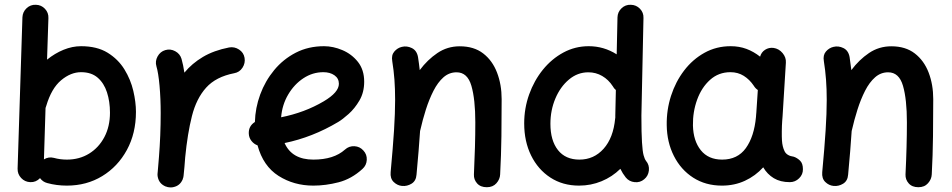

<svg xmlns="http://www.w3.org/2000/svg" viewBox="-20 -740 4042 815"><path d="M132.3 -719.7Q155.3 -719.2 170.9 -702.6Q186.5 -686 185.5 -663.1L179.7 -486.8Q212.9 -513.7 250 -528.8Q287.1 -543.9 324.2 -543.9Q391.6 -543.9 436.5 -516.4Q481.4 -488.8 508.1 -445.6Q534.7 -402.3 545.9 -354.2Q557.1 -306.2 557.1 -265.1Q557.1 -174.3 518.6 -103.5Q480 -32.7 413.8 7.6Q347.7 47.9 263.7 47.9Q220.2 47.9 180.7 37.1Q161.6 32.2 149.9 16.1Q132.8 34.2 108.4 33.2Q85.4 32.2 69.8 15.6Q54.2 -1 54.7 -23.9L75.2 -666.5Q76.2 -689.5 92.8 -705.1Q109.4 -720.7 132.3 -719.7ZM209 -69.8Q235.4 -62.5 263.7 -62.5Q316.9 -62.5 358.2 -87.9Q399.4 -113.3 423.1 -158.2Q446.8 -203.1 446.8 -261.7Q446.8 -309.1 434.1 -348.1Q421.4 -387.2 394.5 -410.4Q367.7 -433.6 324.2 -433.6Q280.3 -433.6 239.3 -399.2Q198.2 -364.7 176.3 -290.5Q175.3 -286.1 173.3 -281.7L166.5 -63.5Q186.5 -75.7 209 -69.8Z M698.7 55.2Q691.4 54.7 684.6 51.8Q684.1 51.8 683.6 51.8Q683.1 51.3 682.6 51.3Q655.8 40 649.9 12.2Q649.9 11.7 649.9 11.2Q649.4 10.7 649.4 10.3Q647.9 2.4 648.9 -5.4Q648.9 -7.8 649.4 -9.8Q650.9 -25.9 652.1 -42Q653.3 -58.1 654.8 -74.7Q658.2 -117.2 660.2 -165Q662.1 -212.9 662.1 -259.8Q662.1 -321.8 657.2 -376.2Q652.3 -430.7 644 -458.5Q637.7 -480 648.9 -500.5Q660.2 -521 681.6 -527.3Q703.1 -533.7 723.6 -522.7Q744.1 -511.7 750.5 -490.2Q757.8 -464.8 762.7 -431.6Q794.9 -470.7 841.3 -498.3Q887.7 -525.9 952.6 -538.6Q975.1 -542.5 994.6 -529.8Q1014.2 -517.1 1018.1 -494.6Q1022 -472.2 1009.3 -452.6Q996.6 -433.1 974.1 -429.2Q896.5 -414.1 855 -367.9Q813.5 -321.8 794.7 -247.3Q775.9 -172.9 766.1 -72.3Q763.2 -30.3 759.3 5.4Q758.8 12.7 755.9 19.5Q755.9 20 755.9 20.5Q755.4 21 755.4 21.5Q744.1 48.3 716.3 54.2Q715.8 54.2 715.3 54.2Q714.8 54.7 714.4 54.7Q706.5 56.2 698.7 55.2Z M1518.6 -22.9Q1472.2 19.5 1417.5 33.7Q1362.8 47.9 1310.1 47.9Q1227.5 47.9 1162.4 6.6Q1097.2 -34.7 1073.2 -123Q1058.1 -128.4 1047.6 -141.6Q1037.1 -154.8 1036.1 -171.9Q1034.2 -204.6 1062 -222.2Q1063.5 -281.7 1084.5 -338.9Q1105.5 -396 1143.8 -442.4Q1182.1 -488.8 1235.6 -516.4Q1289.1 -543.9 1355.5 -543.9Q1394 -543.9 1433.3 -527.3Q1472.7 -510.7 1499.3 -477.3Q1525.9 -443.8 1525.9 -393.1Q1525.9 -348.1 1505.9 -313.7Q1485.8 -279.3 1459.7 -256.1Q1433.6 -232.9 1415.5 -222.2Q1306.6 -157.2 1188 -132.8Q1219.2 -62.5 1310.1 -62.5Q1397 -62.5 1444.3 -105Q1461.4 -120.6 1484.4 -119.4Q1507.3 -118.2 1522.5 -101.1Q1538.1 -84.5 1536.9 -61.3Q1535.6 -38.1 1518.6 -22.9ZM1352.5 -433.6Q1307.1 -433.6 1268.1 -408Q1229 -382.3 1203.4 -338.9Q1177.7 -295.4 1173.3 -242.2Q1222.7 -252 1268.3 -269Q1314 -286.1 1354.5 -310.1Q1418.5 -348.1 1418.5 -384.3Q1418.5 -407.2 1399.7 -420.4Q1380.9 -433.6 1352.5 -433.6Z M1638.2 -9.3Q1647.9 -113.8 1652.6 -187Q1657.2 -260.3 1657.2 -315.9Q1657.2 -362.8 1654.3 -401.9Q1651.4 -440.9 1645 -480.5Q1640.6 -505.9 1653.8 -521.2Q1667 -536.6 1685.5 -541Q1707 -546.4 1728.3 -535.9Q1749.5 -525.4 1754.4 -497.6Q1758.8 -469.2 1761.7 -442.4Q1794.4 -486.3 1836.7 -514.9Q1878.9 -543.5 1931.6 -543.5Q1991.7 -543.5 2031 -513.2Q2070.3 -482.9 2089.8 -431.9Q2109.4 -380.9 2109.4 -319.3Q2109.4 -241.7 2108.4 -161.6Q2107.4 -81.5 2103 0.5Q2102.1 21 2087.2 37.8Q2072.3 54.7 2046.4 54.7Q2019.5 54.7 2005.1 38.3Q1990.7 22 1991.7 0.5Q1994.6 -61.5 1996.1 -115.5Q1997.6 -169.4 1997.6 -220.7Q1997.6 -318.4 1981 -375.7Q1964.4 -433.1 1918 -433.1Q1886.7 -433.1 1862.5 -411.9Q1838.4 -390.6 1820.1 -354.7Q1801.8 -318.8 1787.8 -275.1Q1773.9 -231.4 1763.7 -186L1763.2 -184.6Q1760.7 -144.5 1756.8 -98.6Q1752.9 -52.7 1748 1.5Q1746.1 27.8 1727.1 39.6Q1708 51.3 1686.5 49.3Q1666.5 47.4 1651.1 32.5Q1635.7 17.6 1638.2 -9.3Z M2479 -543.9Q2543 -543.9 2597.7 -509.3L2601.1 -666Q2601.6 -689 2618.2 -704.8Q2634.8 -720.7 2657.7 -719.7Q2680.7 -719.2 2696.5 -702.9Q2712.4 -686.5 2711.4 -663.6L2702.6 -249Q2702.6 -174.3 2705.1 -135.7Q2707.5 -97.2 2711.9 -81.1Q2716.3 -64.9 2722.2 -57.1Q2736.8 -40 2734.4 -16.6Q2731.9 6.8 2714.4 21Q2697.3 35.6 2673.8 33.2Q2650.4 30.8 2636.2 13.2Q2622.6 -3.9 2613.3 -23.4Q2578.6 10.7 2533.4 29.3Q2488.3 47.9 2438 47.9Q2368.7 47.9 2316.2 13.7Q2263.7 -20.5 2234.4 -80.1Q2205.1 -139.6 2205.1 -216.3Q2205.1 -280.3 2226.1 -339.1Q2247.1 -397.9 2284.4 -444.1Q2321.8 -490.2 2371.6 -517.1Q2421.4 -543.9 2479 -543.9ZM2316.4 -214.4Q2316.4 -143.6 2348.4 -103Q2380.4 -62.5 2439.5 -62.5Q2501 -62.5 2542.2 -108.6Q2583.5 -154.8 2591.3 -237.3Q2591.3 -239.3 2591.8 -240.7Q2591.8 -245.1 2591.8 -250L2594.2 -357.9Q2585.9 -364.7 2581.1 -374Q2563 -401.9 2536.1 -417.5Q2509.3 -433.1 2477.5 -433.1Q2431.6 -433.1 2395 -402.3Q2358.4 -371.6 2337.4 -321.8Q2316.4 -272 2316.4 -214.4Z M3332.5 33.2Q3292.5 33.2 3264.6 16.4Q3236.8 -0.5 3219.7 -29.8Q3186.5 6.8 3142.1 27.3Q3097.7 47.9 3044.4 47.9Q2975.1 47.9 2922.6 14.2Q2870.1 -19.5 2840.6 -77.9Q2811 -136.2 2810.1 -209Q2809.1 -273.4 2828.4 -333.3Q2847.7 -393.1 2884 -440.7Q2920.4 -488.3 2970.7 -516.1Q3021 -543.9 3081.5 -543.9Q3117.7 -543.9 3148.4 -532.5Q3179.2 -521 3206.5 -499.5Q3211.4 -518.1 3227.5 -528.6Q3243.7 -539.1 3263.7 -536.6Q3286.6 -533.2 3302 -514.6Q3317.4 -496.1 3315.9 -474.1L3301.8 -245.6Q3301.3 -236.3 3300.3 -227.1Q3298.8 -206.5 3298.6 -182.6Q3298.3 -158.7 3299.3 -143.6Q3300.8 -117.7 3310.3 -98.1Q3319.8 -78.6 3349.6 -74.7Q3363.8 -69.8 3376 -58.1Q3388.2 -46.4 3388.2 -22Q3388.7 0.5 3372.1 16.8Q3355.5 33.2 3332.5 33.2ZM3045.4 -62.5Q3110.8 -62.5 3146 -111.3Q3181.2 -160.2 3189 -243.7Q3189.5 -247.6 3189.5 -251Q3189.5 -253.9 3189.9 -256.3Q3190.4 -258.8 3190.4 -261.2L3196.8 -357.9Q3186 -365.2 3179.7 -376Q3162.1 -402.3 3137.2 -418Q3112.3 -433.6 3080.6 -433.6Q3030.3 -433.6 2994.1 -401.1Q2958 -368.7 2939.2 -316.9Q2920.4 -265.1 2921.4 -207.5Q2922.9 -142.1 2954.8 -102.3Q2986.8 -62.5 3045.4 -62.5Z M3470.2 -9.3Q3480 -113.8 3484.6 -187Q3489.3 -260.3 3489.3 -315.9Q3489.3 -362.8 3486.3 -401.9Q3483.4 -440.9 3477.1 -480.5Q3472.7 -505.9 3485.8 -521.2Q3499 -536.6 3517.6 -541Q3539.1 -546.4 3560.3 -535.9Q3581.5 -525.4 3586.4 -497.6Q3590.8 -469.2 3593.8 -442.4Q3626.5 -486.3 3668.7 -514.9Q3710.9 -543.5 3763.7 -543.5Q3823.7 -543.5 3863 -513.2Q3902.3 -482.9 3921.9 -431.9Q3941.4 -380.9 3941.4 -319.3Q3941.4 -241.7 3940.4 -161.6Q3939.5 -81.5 3935.1 0.5Q3934.1 21 3919.2 37.8Q3904.3 54.7 3878.4 54.7Q3851.6 54.7 3837.2 38.3Q3822.8 22 3823.7 0.5Q3826.7 -61.5 3828.1 -115.5Q3829.6 -169.4 3829.6 -220.7Q3829.6 -318.4 3813 -375.7Q3796.4 -433.1 3750 -433.1Q3718.8 -433.1 3694.6 -411.9Q3670.4 -390.6 3652.1 -354.7Q3633.8 -318.8 3619.9 -275.1Q3606 -231.4 3595.7 -186L3595.2 -184.6Q3592.8 -144.5 3588.9 -98.6Q3585 -52.7 3580.1 1.5Q3578.1 27.8 3559.1 39.6Q3540 51.3 3518.6 49.3Q3498.5 47.4 3483.2 32.5Q3467.8 17.6 3470.2 -9.3Z"/></svg>

Font: Mikhak SemiBold
Style: Regular
Weight: 600
Designer: Amin Abedi
Version: Version 3.3